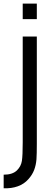

<svg xmlns="http://www.w3.org/2000/svg" viewBox="-20 -762 300 1048"><path d="M181 -742.5V-657.5H104V-742.5ZM0 265.5Q42 267.5 76.8 255Q111.5 242.5 134.5 216.5Q156 193 166.5 165.5Q176.5 139 179 108Q180 93 180.5 71.8Q181 50.5 181 22V-562.5H104V15.5Q104 87 99.5 116Q95 145.5 73 167.5Q49 191.5 0 191.5Z"/></svg>

Font: Russisch Sans
Style: Regular
Weight: 400
Designer: Michael Sharanda (font) & Cristiano Sobral (main changes)
Foundry: Michael Sharanda
Version: Version 2.00;October 25, 2020;FontCreator 13.0.0.2681 64-bit